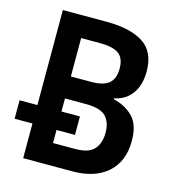

<svg xmlns="http://www.w3.org/2000/svg" viewBox="-107 -804 813 894"><g transform="rotate(15 300.0 -357.0)"><path d="M86 0V-167H0V-256H86V-714H297Q412 -714 474.5 -673.5Q537 -633 537 -539Q537 -472 506.5 -430.5Q476 -389 423 -379V-374Q480 -361 517 -323.5Q554 -286 554 -208Q554 -110 493 -55Q432 0 323 0ZM299 -425Q360 -425 386 -448Q412 -471 412 -519Q412 -568 384.5 -589Q357 -610 291 -610H202V-425ZM308 -104Q374 -104 400 -133.5Q426 -163 426 -213Q426 -264 399.5 -291.5Q373 -319 303 -319H202V-256H291V-167H202V-104Z"/></g></svg>

Font: Noto Sans Mono SemiBold
Style: Regular
Weight: 600
Designer: Monotype Design Team
Foundry: Monotype Imaging Inc.
Version: Version 2.014; ttfautohint (v1.8.4.7-5d5b)